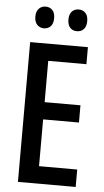

<svg xmlns="http://www.w3.org/2000/svg" viewBox="-60 -939 529 977"><g transform="rotate(5 204.5 -450.5)"><path d="M365 0H70V-714H365V-627H170V-416H353V-328H170V-89H365ZM85 -846Q85 -873 99 -887Q113 -901 133 -901Q154 -901 167.5 -887Q181 -873 181 -846Q181 -818 167.5 -804Q154 -790 133 -790Q113 -790 99 -804Q85 -818 85 -846ZM254 -846Q254 -873 267.5 -887Q281 -901 302 -901Q323 -901 336.5 -887Q350 -873 350 -846Q350 -818 336.5 -804Q323 -790 302 -790Q280 -790 267 -804Q254 -818 254 -846Z"/></g></svg>

Font: Noto Sans Georgian ExtraCondensed Medium
Style: Regular
Weight: 500
Width: 2
Designer: Monotype Design Team, Akaki Razmadze
Foundry: Google LLC
Version: Version 2.005; ttfautohint (v1.8.4.7-5d5b)